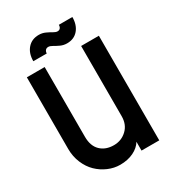

<svg xmlns="http://www.w3.org/2000/svg" viewBox="-211 -991 999 1113"><g transform="rotate(-30 288.5 -434.5)"><path d="M261.2 9.8Q220.2 9.8 181.2 -7.1Q142.1 -23.9 111.8 -53.5Q81.5 -83 63.2 -126.7Q44.9 -170.4 44.9 -220.2V-700.2H164.1V-232.9Q164.1 -171.9 197.5 -139.4Q231 -106.9 286.1 -106.9Q336.4 -106.9 372.3 -140.6Q408.2 -174.3 408.2 -230V-700.2H526.9V0H408.2V-59.1Q389.6 -27.8 350.8 -9Q312 9.8 261.2 9.8ZM124 -762.2Q124 -814.9 152.1 -846.9Q180.2 -878.9 227.1 -878.9Q250.5 -878.9 270.5 -869.6Q290.5 -860.4 305.9 -851.1Q321.3 -841.8 333 -841.8Q345.2 -841.8 351.6 -850.3Q357.9 -858.9 357.9 -871.1H448.2Q448.2 -818.4 420.7 -786.1Q393.1 -753.9 346.2 -753.9Q322.8 -753.9 302.7 -763.2Q282.7 -772.5 267.3 -781.7Q252 -791 240.2 -791Q227.5 -791 220.7 -782.7Q213.9 -774.4 213.9 -762.2Z"/></g></svg>

Font: Cakra Normal
Style: Regular
Weight: 400
Designer: Lucia Kollert, Vojtech Kollert
Foundry: OoM Type
Version: Version 1.000;Glyphs 3.1.1 (3148)